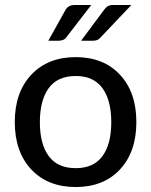

<svg xmlns="http://www.w3.org/2000/svg" viewBox="-20 -746 609 773"><path d="M285 7Q172.5 7 106 -63.8Q39.5 -134.5 39.5 -254.5Q39.5 -374.5 106 -445.2Q172.5 -516 285 -516Q397 -516 463 -445.2Q529 -374.5 529 -254.5Q529 -134.5 463 -63.8Q397 7 285 7ZM285 -69Q357 -69 392.5 -117.5Q428 -166 428 -254Q428 -342 392.5 -391Q357 -440 285 -440Q211.5 -440 176 -391Q140.5 -342 140.5 -254Q140.5 -166 176.2 -117.5Q212 -69 285 -69ZM353.5 -582H306.5L396.5 -703Q404 -714 412.2 -720Q420.5 -726 437.5 -726H509L386.5 -597Q379.5 -588.5 372.2 -585.2Q365 -582 353.5 -582ZM215 -582H174.5L242 -703Q248 -714.5 257 -720.2Q266 -726 283.5 -726H347.5L248 -597Q238.5 -582 215 -582Z"/></svg>

Font: Verano Sans Medium
Style: Regular
Weight: 500
Designer: Lukasz Dziedzic with Adam Twardoch and Botio Nikoltchev
Foundry: tyPoland Lukasz Dziedzic
Version: Version 3.001;December 28, 2019;FontCreator 12.0.0.2547 64-b